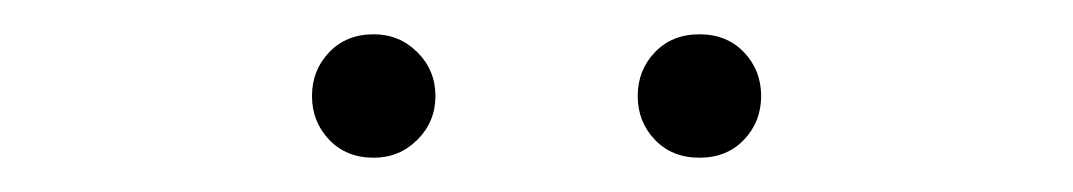

<svg xmlns="http://www.w3.org/2000/svg" viewBox="-20 -754 626 112"><path d="M198 -662Q182 -662 172 -672.5Q162 -683 162 -698Q162 -713 172 -723.5Q182 -734 198 -734Q213 -734 223.5 -723.5Q234 -713 234 -698Q234 -683 223.5 -672.5Q213 -662 198 -662ZM388 -662Q372 -662 362 -672.5Q352 -683 352 -698Q352 -713 362 -723.5Q372 -734 388 -734Q404 -734 414 -723.5Q424 -713 424 -698Q424 -683 414 -672.5Q404 -662 388 -662Z"/></svg>

Font: SpoqaHanSansJP-Thin
Style: Regular
Weight: 250
Designer: [Source Han Sans]
Ryoko NISHIZUKA  (kana & ideographs); Paul D. Hunt (Latin, Greek & Cyrillic); Wenlong ZHANG  (bopomofo
Foundry: Spoqa (http://bi.spoqa.com)
Version: Version 1.002.20150607